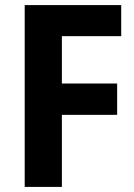

<svg xmlns="http://www.w3.org/2000/svg" viewBox="-20 -734 528 754"><path d="M223 0V-283H440V-406H223V-592H456V-714H77V0Z"/></svg>

Font: Noto Sans Devanagari SemiCondensed
Style: Bold
Weight: 700
Width: 4
Designer: Jelle Bosma - Monotype Design Team
Foundry: Monotype Imaging Inc.
Version: Version 2.004